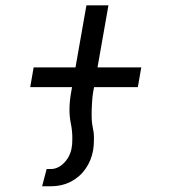

<svg xmlns="http://www.w3.org/2000/svg" viewBox="-20 -520 640 702"><path d="M150.5 98H165.5Q191.5 98 213.2 76.5Q235 55 241.5 23.5Q244.5 9.5 244.5 -13.5Q244.5 -42.5 239 -68.5Q234 -93.5 234 -119Q234 -149.5 240.5 -185L243.5 -201.5H90.5L103 -273.5H256L296 -500.5H376.5L336.5 -273.5H496.5L484 -201.5H324L320 -180Q318 -168.5 316.5 -145.2Q315 -122 315 -100.5Q315 -78.5 317 -66.5Q321.5 -43 322.5 -35Q323.5 -27 323.5 -12.5Q323.5 12 320.5 29Q314 66.5 293.2 96.5Q272.5 126.5 239.8 143.8Q207 161 165 161H134Z"/></svg>

Font: JuliaMono Light
Style: Italic
Weight: 300
Italic angle: -9°
Monospace: yes
Designer: cormullion
Foundry: corm
Version: Version 0.054; ttfautohint (v1.8.4)